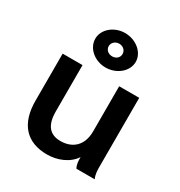

<svg xmlns="http://www.w3.org/2000/svg" viewBox="-170 -831 904 962"><g transform="rotate(30 281.5 -349.5)"><path d="M276 -512C340 -512 394 -557 394 -612C394 -666 340 -711 276 -711C213 -711 160 -666 160 -612C160 -557 213 -512 276 -512ZM277 -577C255 -577 237 -592 237 -613C237 -634 255 -650 277 -650C300 -650 317 -634 317 -613C317 -592 300 -577 277 -577ZM240 12C299 12 361 -12 393 -61C393 -40 393 -20 404 0H510C499 -23 499 -45 499 -74V-465H383V-204C383 -120 332 -80 265 -80C204 -80 171 -116 171 -197V-465H56V-196C55 -60 121 12 240 12Z"/></g></svg>

Font: Inconsolata SemiExpanded
Style: Bold
Weight: 700
Width: 6
Monospace: yes
Designer: Raph Levien, Cyreal, Brenton Simpson
Foundry: Raph Levien, Cyreal, Google
Version: Version 3.100